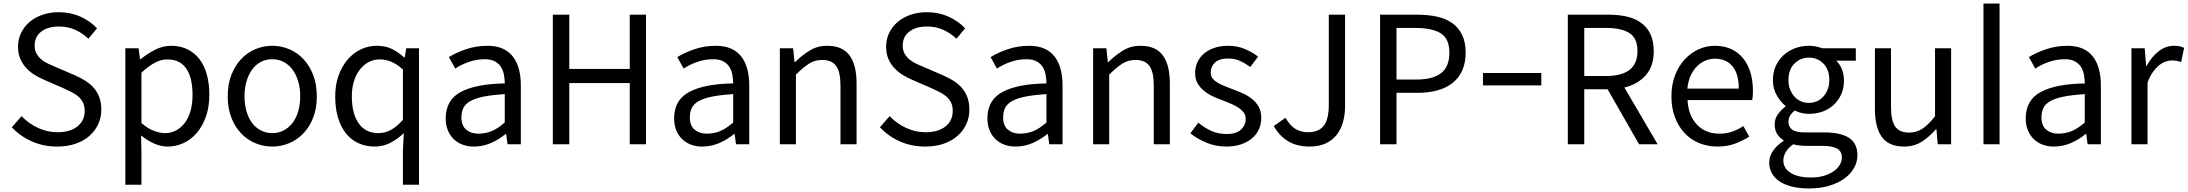

<svg xmlns="http://www.w3.org/2000/svg" viewBox="-20 -816 12374 1086"><path d="M304 13Q226 13 160.5 -16Q95 -45 47 -96L102 -159Q142 -117 195 -92.5Q248 -68 305 -68Q377 -68 418 -101Q459 -134 459 -188Q459 -216 449.5 -235.5Q440 -255 423.5 -269.5Q407 -284 385 -295Q363 -306 337 -318L231 -364Q205 -375 179 -390.5Q153 -406 131 -428.5Q109 -451 95.5 -481.5Q82 -512 82 -552Q82 -594 99.5 -630Q117 -666 147.5 -692Q178 -718 220.5 -732.5Q263 -747 313 -747Q379 -747 434.5 -722Q490 -697 529 -656L480 -597Q446 -629 405 -647.5Q364 -666 313 -666Q250 -666 213 -637Q176 -608 176 -558Q176 -531 187 -512Q198 -493 215 -479Q232 -465 254 -455Q276 -445 297 -436L402 -391Q434 -377 461.5 -360Q489 -343 509.5 -320Q530 -297 541.5 -266.5Q553 -236 553 -195Q553 -151 535.5 -113.5Q518 -76 486 -47.5Q454 -19 407.5 -3Q361 13 304 13Z M689 -543H764L772 -481H775Q812 -511 856 -534Q900 -557 948 -557Q1000 -557 1040.5 -537Q1081 -517 1108.5 -481Q1136 -445 1150 -394Q1164 -343 1164 -280Q1164 -210 1144.5 -155.5Q1125 -101 1092.5 -63.5Q1060 -26 1017.5 -6.5Q975 13 928 13Q891 13 853 -3.5Q815 -20 778 -50L780 45V229H689ZM913 -63Q947 -63 975.5 -78Q1004 -93 1025 -120.5Q1046 -148 1057.5 -188Q1069 -228 1069 -279Q1069 -324 1061 -361Q1053 -398 1036 -424.5Q1019 -451 992 -465.5Q965 -480 926 -480Q891 -480 855.5 -461Q820 -442 780 -405V-120Q817 -88 851.5 -75.5Q886 -63 913 -63Z M1520 13Q1470 13 1424.5 -6Q1379 -25 1344 -61.5Q1309 -98 1288.5 -150.5Q1268 -203 1268 -271Q1268 -339 1288.5 -392Q1309 -445 1344 -482Q1379 -519 1424.5 -538Q1470 -557 1520 -557Q1570 -557 1615.5 -538Q1661 -519 1696 -482Q1731 -445 1751.5 -392Q1772 -339 1772 -271Q1772 -203 1751.5 -150.5Q1731 -98 1696 -61.5Q1661 -25 1615.5 -6Q1570 13 1520 13ZM1520 -63Q1555 -63 1584 -78Q1613 -93 1634 -120Q1655 -147 1666.5 -185.5Q1678 -224 1678 -271Q1678 -318 1666.5 -356.5Q1655 -395 1634 -423Q1613 -451 1584 -466Q1555 -481 1520 -481Q1485 -481 1456 -466Q1427 -451 1406.5 -423Q1386 -395 1374.5 -356.5Q1363 -318 1363 -271Q1363 -224 1374.5 -185.5Q1386 -147 1406.5 -120Q1427 -93 1456 -78Q1485 -63 1520 -63Z M2259 36 2264 -63Q2231 -31 2189.5 -9Q2148 13 2100 13Q2049 13 2007.5 -6Q1966 -25 1937 -61Q1908 -97 1892 -150Q1876 -203 1876 -271Q1876 -337 1895.5 -390Q1915 -443 1947 -480Q1979 -517 2021.5 -537Q2064 -557 2111 -557Q2159 -557 2195 -540Q2231 -523 2266 -491H2269L2278 -543H2350V229H2259ZM2120 -63Q2158 -63 2191.5 -81.5Q2225 -100 2259 -138V-423Q2224 -454 2192.5 -467Q2161 -480 2127 -480Q2094 -480 2065.5 -465Q2037 -450 2015.5 -422.5Q1994 -395 1982 -356.5Q1970 -318 1970 -272Q1970 -173 2009 -118Q2048 -63 2120 -63Z M2659 13Q2625 13 2596 2Q2567 -9 2546 -29.5Q2525 -50 2513 -79.5Q2501 -109 2501 -146Q2501 -251 2587.5 -296.5Q2674 -342 2835 -344Q2835 -370 2830 -395Q2825 -420 2812.5 -439Q2800 -458 2778 -469.5Q2756 -481 2723 -481Q2675 -481 2631 -465.5Q2587 -450 2555 -428L2519 -493Q2557 -517 2614.5 -537Q2672 -557 2738 -557Q2787 -557 2823 -541Q2859 -525 2881.5 -495.5Q2904 -466 2915 -425Q2926 -384 2926 -334V0H2851L2843 -58H2840Q2801 -26 2755.5 -6.5Q2710 13 2659 13ZM2685 -60Q2725 -60 2760 -74Q2795 -88 2835 -123V-284Q2763 -279 2715.5 -269.5Q2668 -260 2640 -244Q2612 -228 2601 -205.5Q2590 -183 2590 -152Q2590 -105 2617 -82.5Q2644 -60 2685 -60Z M3107 -733H3200V-426H3542V-733H3634V0H3542V-346H3200V0H3107Z M3951 13Q3917 13 3888 2Q3859 -9 3838 -29.5Q3817 -50 3805 -79.5Q3793 -109 3793 -146Q3793 -251 3879.5 -296.5Q3966 -342 4127 -344Q4127 -370 4122 -395Q4117 -420 4104.5 -439Q4092 -458 4070 -469.5Q4048 -481 4015 -481Q3967 -481 3923 -465.5Q3879 -450 3847 -428L3811 -493Q3849 -517 3906.5 -537Q3964 -557 4030 -557Q4079 -557 4115 -541Q4151 -525 4173.5 -495.5Q4196 -466 4207 -425Q4218 -384 4218 -334V0H4143L4135 -58H4132Q4093 -26 4047.5 -6.5Q4002 13 3951 13ZM3977 -60Q4017 -60 4052 -74Q4087 -88 4127 -123V-284Q4055 -279 4007.5 -269.5Q3960 -260 3932 -244Q3904 -228 3893 -205.5Q3882 -183 3882 -152Q3882 -105 3909 -82.5Q3936 -60 3977 -60Z M4391 -543H4466L4474 -465H4477Q4516 -503 4559.5 -530Q4603 -557 4659 -557Q4745 -557 4785 -503Q4825 -449 4825 -344V0H4734V-332Q4734 -409 4709.5 -443Q4685 -477 4631 -477Q4589 -477 4556 -456Q4523 -435 4482 -394V0H4391Z M5214 13Q5136 13 5070.5 -16Q5005 -45 4957 -96L5012 -159Q5052 -117 5105 -92.5Q5158 -68 5215 -68Q5287 -68 5328 -101Q5369 -134 5369 -188Q5369 -216 5359.5 -235.5Q5350 -255 5333.5 -269.5Q5317 -284 5295 -295Q5273 -306 5247 -318L5141 -364Q5115 -375 5089 -390.5Q5063 -406 5041 -428.5Q5019 -451 5005.5 -481.5Q4992 -512 4992 -552Q4992 -594 5009.5 -630Q5027 -666 5057.5 -692Q5088 -718 5130.5 -732.5Q5173 -747 5223 -747Q5289 -747 5344.5 -722Q5400 -697 5439 -656L5390 -597Q5356 -629 5315 -647.5Q5274 -666 5223 -666Q5160 -666 5123 -637Q5086 -608 5086 -558Q5086 -531 5097 -512Q5108 -493 5125 -479Q5142 -465 5164 -455Q5186 -445 5207 -436L5312 -391Q5344 -377 5371.5 -360Q5399 -343 5419.5 -320Q5440 -297 5451.5 -266.5Q5463 -236 5463 -195Q5463 -151 5445.5 -113.5Q5428 -76 5396 -47.5Q5364 -19 5317.5 -3Q5271 13 5214 13Z M5723 13Q5689 13 5660 2Q5631 -9 5610 -29.5Q5589 -50 5577 -79.5Q5565 -109 5565 -146Q5565 -251 5651.5 -296.5Q5738 -342 5899 -344Q5899 -370 5894 -395Q5889 -420 5876.5 -439Q5864 -458 5842 -469.5Q5820 -481 5787 -481Q5739 -481 5695 -465.5Q5651 -450 5619 -428L5583 -493Q5621 -517 5678.5 -537Q5736 -557 5802 -557Q5851 -557 5887 -541Q5923 -525 5945.5 -495.5Q5968 -466 5979 -425Q5990 -384 5990 -334V0H5915L5907 -58H5904Q5865 -26 5819.5 -6.5Q5774 13 5723 13ZM5749 -60Q5789 -60 5824 -74Q5859 -88 5899 -123V-284Q5827 -279 5779.5 -269.5Q5732 -260 5704 -244Q5676 -228 5665 -205.5Q5654 -183 5654 -152Q5654 -105 5681 -82.5Q5708 -60 5749 -60Z M6163 -543H6238L6246 -465H6249Q6288 -503 6331.5 -530Q6375 -557 6431 -557Q6517 -557 6557 -503Q6597 -449 6597 -344V0H6506V-332Q6506 -409 6481.5 -443Q6457 -477 6403 -477Q6361 -477 6328 -456Q6295 -435 6254 -394V0H6163Z M6916 13Q6858 13 6805 -8.5Q6752 -30 6713 -62L6758 -122Q6793 -93 6831.5 -75.5Q6870 -58 6919 -58Q6973 -58 6999.5 -83Q7026 -108 7026 -143Q7026 -164 7015 -179Q7004 -194 6986.5 -206Q6969 -218 6946.5 -227.5Q6924 -237 6902 -246Q6873 -256 6844.5 -269Q6816 -282 6792.5 -300.5Q6769 -319 6754.5 -343.5Q6740 -368 6740 -403Q6740 -435 6752.5 -463Q6765 -491 6789 -512Q6813 -533 6848 -545Q6883 -557 6927 -557Q6978 -557 7021 -539Q7064 -521 7096 -496L7052 -437Q7023 -458 6993.5 -471.5Q6964 -485 6927 -485Q6876 -485 6852 -462Q6828 -439 6828 -407Q6828 -387 6838 -373.5Q6848 -360 6865 -349.5Q6882 -339 6903.5 -330.5Q6925 -322 6948 -313Q6978 -302 7007.5 -289Q7037 -276 7060.5 -257.5Q7084 -239 7099 -213Q7114 -187 7114 -148Q7114 -115 7101 -85.5Q7088 -56 7063 -34.5Q7038 -13 7001 0Q6964 13 6916 13Z M7387 13Q7317 13 7267 -16.5Q7217 -46 7185 -103L7251 -150Q7276 -106 7307 -87Q7338 -68 7378 -68Q7438 -68 7467 -104Q7496 -140 7496 -224V-733H7588V-215Q7588 -168 7576.5 -126.5Q7565 -85 7541 -54Q7517 -23 7479 -5Q7441 13 7387 13Z M7786 -733H7995Q8057 -733 8107.5 -722Q8158 -711 8194 -685.5Q8230 -660 8250 -619Q8270 -578 8270 -518Q8270 -460 8250.5 -417Q8231 -374 8195 -346Q8159 -318 8109.5 -304.5Q8060 -291 8000 -291H7879V0H7786ZM7988 -366Q8085 -366 8131.5 -402.5Q8178 -439 8178 -518Q8178 -597 8129.5 -627.5Q8081 -658 7984 -658H7879V-366Z M8368 -403H8698V-333H8368Z M8941 -386H9064Q9151 -386 9196.5 -420.5Q9242 -455 9242 -527Q9242 -600 9196.5 -629Q9151 -658 9064 -658H8941ZM9251 0 9073 -311H8941V0H8848V-733H9078Q9134 -733 9181 -722.5Q9228 -712 9262 -687.5Q9296 -663 9315 -623.5Q9334 -584 9334 -527Q9334 -441 9288.5 -390Q9243 -339 9168 -321L9356 0Z M9694 13Q9640 13 9592.5 -6Q9545 -25 9510 -61.5Q9475 -98 9454.5 -151Q9434 -204 9434 -271Q9434 -337 9454.5 -390Q9475 -443 9509 -480Q9543 -517 9587.5 -537Q9632 -557 9679 -557Q9731 -557 9771 -539Q9811 -521 9838.5 -487.5Q9866 -454 9880.5 -407Q9895 -360 9895 -302Q9895 -287 9894 -273.5Q9893 -260 9891 -250H9525Q9530 -162 9578.5 -111Q9627 -60 9705 -60Q9745 -60 9778 -71.5Q9811 -83 9841 -103L9874 -43Q9838 -20 9794 -3.5Q9750 13 9694 13ZM9815 -315Q9815 -398 9779.5 -441Q9744 -484 9680 -484Q9651 -484 9624.5 -472.5Q9598 -461 9577 -439.5Q9556 -418 9542 -386.5Q9528 -355 9524 -315Z M10212 250Q10162 250 10120.5 240.5Q10079 231 10049.5 212.5Q10020 194 10003.5 166.5Q9987 139 9987 104Q9987 69 10008.5 37.5Q10030 6 10068 -19V-23Q10046 -36 10032 -58Q10018 -80 10018 -112Q10018 -146 10038 -172Q10058 -198 10079 -213V-217Q10052 -239 10030 -276.5Q10008 -314 10008 -363Q10008 -408 10024.5 -443.5Q10041 -479 10069 -504.5Q10097 -530 10134 -543.5Q10171 -557 10212 -557Q10235 -557 10254.5 -552.5Q10274 -548 10288 -543H10477V-473H10366Q10386 -454 10398 -425Q10410 -396 10410 -361Q10410 -317 10394.5 -282.5Q10379 -248 10352 -223Q10325 -198 10289 -185Q10253 -172 10212 -172Q10169 -172 10131 -191Q10116 -178 10106 -163.5Q10096 -149 10096 -126Q10096 -100 10116 -83.5Q10136 -67 10191 -67H10297Q10392 -67 10439 -36Q10486 -5 10486 62Q10486 100 10467 134Q10448 168 10412 194Q10376 220 10325.5 235Q10275 250 10212 250ZM10212 -234Q10235 -234 10256 -243Q10277 -252 10292.5 -269Q10308 -286 10317.5 -309.5Q10327 -333 10327 -363Q10327 -423 10293.5 -456.5Q10260 -490 10212 -490Q10164 -490 10130 -456.5Q10096 -423 10096 -363Q10096 -333 10105.5 -309.5Q10115 -286 10130.5 -269Q10146 -252 10167 -243Q10188 -234 10212 -234ZM10225 188Q10264 188 10296 178.5Q10328 169 10350.5 153.5Q10373 138 10385.5 117.5Q10398 97 10398 76Q10398 38 10369.5 23.5Q10341 9 10287 9H10193Q10178 9 10159.5 7Q10141 5 10123 0Q10094 21 10080.5 44.5Q10067 68 10067 92Q10067 136 10108.5 162Q10150 188 10225 188Z M10750 13Q10664 13 10624.5 -41Q10585 -95 10585 -199V-543H10676V-210Q10676 -134 10700 -100Q10724 -66 10778 -66Q10820 -66 10853 -87.5Q10886 -109 10925 -158V-543H11016V0H10940L10933 -85H10930Q10892 -41 10849 -14Q10806 13 10750 13Z M11199 0V-796H11290V0Z M11596 13Q11562 13 11533 2Q11504 -9 11483 -29.5Q11462 -50 11450 -79.5Q11438 -109 11438 -146Q11438 -251 11524.5 -296.5Q11611 -342 11772 -344Q11772 -370 11767 -395Q11762 -420 11749.5 -439Q11737 -458 11715 -469.5Q11693 -481 11660 -481Q11612 -481 11568 -465.5Q11524 -450 11492 -428L11456 -493Q11494 -517 11551.5 -537Q11609 -557 11675 -557Q11724 -557 11760 -541Q11796 -525 11818.5 -495.5Q11841 -466 11852 -425Q11863 -384 11863 -334V0H11788L11780 -58H11777Q11738 -26 11692.5 -6.5Q11647 13 11596 13ZM11622 -60Q11662 -60 11697 -74Q11732 -88 11772 -123V-284Q11700 -279 11652.5 -269.5Q11605 -260 11577 -244Q11549 -228 11538 -205.5Q11527 -183 11527 -152Q11527 -105 11554 -82.5Q11581 -60 11622 -60Z M12036 -543H12111L12119 -444H12122Q12151 -496 12190.5 -526.5Q12230 -557 12276 -557Q12294 -557 12307.5 -554.5Q12321 -552 12334 -545L12317 -465Q12303 -470 12292 -472Q12281 -474 12264 -474Q12247 -474 12228.5 -467.5Q12210 -461 12192 -446.5Q12174 -432 12157 -408Q12140 -384 12127 -349V0H12036Z"/></svg>

Font: SpoqaHanSansJP-Regular
Style: Regular
Weight: 400
Designer: [Source Han Sans]
Ryoko NISHIZUKA  (kana & ideographs); Paul D. Hunt (Latin, Greek & Cyrillic); Wenlong ZHANG  (bopomofo
Foundry: Spoqa (http://bi.spoqa.com)
Version: Version 1.002.20150607